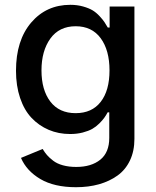

<svg xmlns="http://www.w3.org/2000/svg" viewBox="-20 -573 657 809"><path d="M300.3 215.8Q208.5 215.8 150.1 181.4Q91.8 147 68.4 92.3L159.7 54.7Q168.5 69.3 178 80.3Q187.5 91.3 203.9 104Q220.2 116.7 245.1 123.5Q270 130.4 301.3 130.4Q364.7 130.4 402.6 99.9Q440.4 69.3 440.4 7.8V-99.6H433.6Q426.8 -86.9 419.4 -76.7Q412.1 -66.4 398.4 -52.7Q384.8 -39.1 368.9 -30Q353 -21 328.6 -14.6Q304.2 -8.3 275.4 -8.3Q226.6 -8.3 185.3 -25.9Q144 -43.5 113 -76.2Q82 -108.9 64.7 -160.2Q47.4 -211.4 47.4 -274.9Q47.4 -402.8 111.3 -477.8Q175.3 -552.7 276.4 -552.7Q305.2 -552.7 330.1 -545.7Q355 -538.6 370.4 -529.3Q385.7 -520 399.7 -504.9Q413.6 -489.7 419.9 -480.2Q426.3 -470.7 434.1 -457H441.9V-545.4H546.4V12.2Q546.4 63.5 527.6 103Q508.8 142.6 475.1 166.7Q441.4 190.9 397.2 203.4Q353 215.8 300.3 215.8ZM298.8 -96.2Q367.2 -96.2 404.3 -143.8Q441.4 -191.4 441.4 -276.4Q441.4 -361.3 404.3 -411.9Q367.2 -462.4 298.8 -462.4Q229.5 -462.4 192.1 -410.4Q154.8 -358.4 154.8 -276.4Q154.8 -193.8 192.1 -145Q229.5 -96.2 298.8 -96.2Z"/></svg>

Font: Interop Med
Style: Regular
Weight: 500
Designer: Rasmus Andersson, Google, Jang Haemin
Foundry: jhaemin
Version: Version 1.007